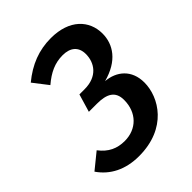

<svg xmlns="http://www.w3.org/2000/svg" viewBox="-220 -796 921 921"><g transform="rotate(-45 240.5 -335.0)"><path d="M284 -685C203 -685 133 -658 65 -602L123 -527C170 -567 213 -587 266 -587C318 -587 349 -561 349 -512C349 -453 312 -397 225 -397H190L163 -306H218C284 -306 323 -286 323 -227C323 -141 266 -85 186 -85C135 -85 94 -103 59 -149L-21 -84C22 -21 91 15 183 15C372 15 451 -117 451 -217C451 -303 394 -349 322 -355C431 -384 475 -452 475 -525C475 -614 410 -685 284 -685Z"/></g></svg>

Font: Fira Sans Medium
Style: Italic
Weight: 500
Italic angle: -8°
Designer: bBox Type GmbH & Carrois Corporate GbR & Edenspiekermann AG
Foundry: bBox Type GmbH & Carrois Corporate GbR & Edenspiekermann AG
Version: Version 4.301;PS 004.301;hotconv 1.0.88;makeotf.lib2.5.64775